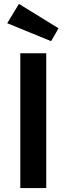

<svg xmlns="http://www.w3.org/2000/svg" viewBox="-20 -964 341 984"><path d="M84 0V-691H217V0ZM242 -753 17 -845 77 -944 280 -819Z"/></svg>

Font: Qnwhxotralxmqkhsjrfbfhwcoqn
Style: Regular
Weight: 500
Designer: Carrois Corporate & Edenspiekermann
Foundry: Carrois Corporate GbR & Edenspiekermann AG
Version: Version 2.001